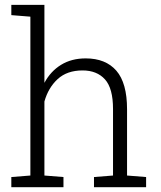

<svg xmlns="http://www.w3.org/2000/svg" viewBox="-20 -782 672 802"><path d="M245.1 -42.5V0H27.3V-42.5L106.9 -48.8V-712.4L27.3 -718.8V-761.7H165.5V-436Q191.4 -484.4 235.1 -511.2Q278.8 -538.1 337.9 -538.1Q421.4 -538.1 466.1 -486.6Q510.7 -435.1 510.7 -325.7V-48.8L590.3 -42.5V0H372.6V-42.5L452.1 -48.8V-326.7Q452.1 -413.1 418.5 -450.4Q384.8 -487.8 324.7 -487.8Q260.3 -487.8 220.9 -451.7Q181.6 -415.5 165.5 -357.9V-48.8Z"/></svg>

Font: Battambang Light
Style: Regular
Weight: 300
Designer: Danh Hong
Version: Version 8.002; ttfautohint (v1.8.3)